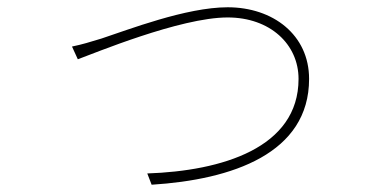

<svg xmlns="http://www.w3.org/2000/svg" viewBox="-20 -503 1040 528"><path d="M178 -375 194 -340C236 -355 475 -455 606 -455C723 -455 801 -381 801 -286C801 -96 590 -33 385 -26L397 5C619 -9 830 -81 830 -286C830 -407 731 -483 606 -483C492 -483 332 -421 259 -397C226 -387 207 -381 178 -375Z"/></svg>

Font: Noto Sans JP Thin
Style: Regular
Weight: 100
Designer: Ryoko NISHIZUKA 西塚涼子 (kana, bopomofo & ideographs); Paul D. Hunt (Latin, Greek & Cyrillic); Sandoll Communications 산돌커뮤니
Foundry: Adobe
Version: Version 2.004;hotconv 1.0.118;makeotfexe 2.5.65603